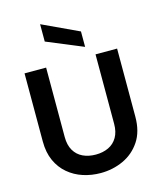

<svg xmlns="http://www.w3.org/2000/svg" viewBox="-138 -1064 979 1170"><g transform="rotate(-15 351.0 -479.0)"><path d="M351 7Q293.5 7 240.9 -10Q188.4 -27 147.4 -61.6Q106.3 -96.1 82.6 -148.1Q58.8 -200.2 58.8 -270.7V-700H194.9V-261.6Q194.9 -211.2 214.8 -177.1Q234.7 -142.9 270.2 -126.2Q305.6 -109.5 351 -109.5Q396.4 -109.5 431.6 -126.2Q466.8 -142.9 486.7 -177.1Q506.6 -211.2 506.6 -261.6V-700H642.7V-270.7Q642.7 -177.1 601.7 -115.6Q560.6 -54.1 494.1 -23.5Q427.6 7 351 7ZM457.1 -760.5 227.9 -855.5V-964.9L457.1 -857.8Z"/></g></svg>

Font: Envelope Sans Variable
Style: Regular
Weight: 500
Designer: Andreas Rasmussen / Norman Anderson
Foundry: mail.de GmbH
Version: Version 1.150